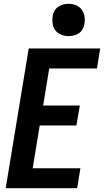

<svg xmlns="http://www.w3.org/2000/svg" viewBox="-20 -990 547 1010"><path d="M10 0 131 -735H507L490 -630H239L207 -435H400L382 -330H189L152 -105H403L386 0ZM341 -800Q321 -800 302 -807.5Q283 -815 271.5 -830Q260 -845 257 -865Q254 -885 257 -905Q259 -920 266.5 -933Q274 -946 286.5 -954.5Q299 -963 313 -966.5Q327 -970 341 -970Q361 -970 379.5 -962.5Q398 -955 409.5 -940Q421 -925 424.5 -905Q428 -885 424 -865Q422 -850 415 -837Q408 -824 395.5 -815.5Q383 -807 369 -803.5Q355 -800 341 -800Z"/></svg>

Font: Iosevka Term Curly XBd Obl
Style: Regular
Weight: 800
Italic angle: -9°
Designer: Belleve Invis
Foundry: Belleve Invis
Version: Version 32.3.0